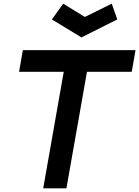

<svg xmlns="http://www.w3.org/2000/svg" viewBox="-20 -1022 756 1042"><path d="M422 -819 261.5 -916.5 323 -1002 440.5 -930 586.5 -1002 616.5 -916.5ZM695 -632.5H452L340.5 0H214.5L326 -632.5H83.5L104 -750H715.5Z"/></svg>

Font: Russisch Sans
Style: Bold Italic
Weight: 700
Italic angle: -10°
Designer: Michael Sharanda (font) & Cristiano Sobral (main changes)
Foundry: Michael Sharanda
Version: Version 2.00;September 8, 2020;FontCreator 13.0.0.2681 64-bi